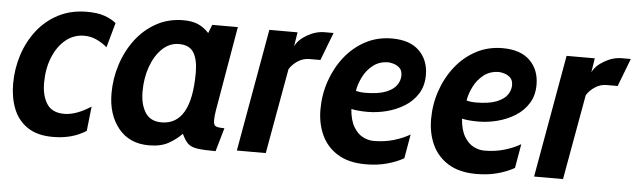

<svg xmlns="http://www.w3.org/2000/svg" viewBox="-39 -637 2575 777"><g transform="rotate(5 1248.0 -249.0)"><path d="M193 10Q129.5 10 90 -16.8Q50.5 -43.5 32.5 -89Q14.5 -134.5 14.5 -190.5Q14.5 -252 33 -308.8Q51.5 -365.5 86.5 -410Q121.5 -454.5 172.2 -480.5Q223 -506.5 287.5 -506.5Q330.5 -506.5 359 -496.5Q387.5 -486.5 406 -471L378 -370.5Q358 -387.5 334.5 -398.2Q311 -409 285 -409Q242 -409 209 -381.8Q176 -354.5 157.5 -308.2Q139 -262 139 -205Q139 -152 160.5 -119.5Q182 -87 230.5 -87Q279.5 -87 339 -126L328 -26.5Q272.5 10 193 10Z M583.5 10Q503.5 10 459 -45.5Q414.5 -101 414.5 -187Q414.5 -247 433 -304.2Q451.5 -361.5 486 -407Q520.5 -452.5 569.5 -479.5Q618.5 -506.5 679.5 -506.5Q715 -506.5 739.2 -495.8Q763.5 -485 783 -463.5L796.5 -498H900.5L841.5 -155Q837.5 -132 837.5 -113.5Q837.5 -94 847.5 -89.8Q857.5 -85.5 882 -85.5L854.5 10Q804 10 778.8 6Q753.5 2 741 -10.5Q728.5 -23 716.5 -48.5Q694 -25 662.8 -7.5Q631.5 10 583.5 10ZM626 -87Q747 -87 747 -299.5Q747 -351.5 729.8 -380.2Q712.5 -409 669.5 -409Q631.5 -409 602 -381Q572.5 -353 555.8 -306.8Q539 -260.5 539 -204.5Q539 -153 559.8 -120Q580.5 -87 626 -87Z M940 0 1028.5 -498H1143L1134 -440Q1146 -467 1181 -487.5Q1216 -508 1252.5 -508H1288.5L1245 -394.5H1200Q1175 -394.5 1153.2 -380.2Q1131.5 -366 1119.5 -346L1057.5 0Z M1618 -28Q1589.5 -11.5 1550.5 -0.8Q1511.5 10 1464 10Q1395 10 1350.2 -17.5Q1305.5 -45 1284 -91.5Q1262.5 -138 1262.5 -195.5Q1262.5 -255.5 1281.5 -311Q1300.5 -366.5 1335.5 -410.8Q1370.5 -455 1419 -480.8Q1467.5 -506.5 1526.5 -506.5Q1599 -506.5 1637.2 -469Q1675.5 -431.5 1675.5 -370.5Q1675.5 -327 1655.5 -295Q1635.5 -263 1602.5 -242.5Q1569.5 -222 1530.5 -212Q1491.5 -202 1453.5 -202Q1413 -202 1387 -208Q1390.5 -162 1406.5 -135.5Q1422.5 -109 1444.2 -98Q1466 -87 1487.5 -87Q1532 -87 1569.8 -98.2Q1607.5 -109.5 1635 -126ZM1520.5 -409Q1484 -409 1458.5 -389.2Q1433 -369.5 1418.2 -340.2Q1403.5 -311 1399 -282.5Q1416.5 -278 1434.5 -278Q1490 -278 1521 -290.5Q1552 -303 1564.5 -321.8Q1577 -340.5 1577 -360Q1577 -381.5 1565.2 -391.8Q1553.5 -402 1540 -405.5Q1526.5 -409 1520.5 -409Z M2067.5 -28Q2039 -11.5 2000 -0.8Q1961 10 1913.5 10Q1844.5 10 1799.8 -17.5Q1755 -45 1733.5 -91.5Q1712 -138 1712 -195.5Q1712 -255.5 1731 -311Q1750 -366.5 1785 -410.8Q1820 -455 1868.5 -480.8Q1917 -506.5 1976 -506.5Q2048.5 -506.5 2086.8 -469Q2125 -431.5 2125 -370.5Q2125 -327 2105 -295Q2085 -263 2052 -242.5Q2019 -222 1980 -212Q1941 -202 1903 -202Q1862.5 -202 1836.5 -208Q1840 -162 1856 -135.5Q1872 -109 1893.8 -98Q1915.5 -87 1937 -87Q1981.5 -87 2019.2 -98.2Q2057 -109.5 2084.5 -126ZM1970 -409Q1933.5 -409 1908 -389.2Q1882.5 -369.5 1867.8 -340.2Q1853 -311 1848.5 -282.5Q1866 -278 1884 -278Q1939.5 -278 1970.5 -290.5Q2001.5 -303 2014 -321.8Q2026.5 -340.5 2026.5 -360Q2026.5 -381.5 2014.8 -391.8Q2003 -402 1989.5 -405.5Q1976 -409 1970 -409Z M2147.5 0 2236 -498H2350.5L2341.5 -440Q2353.5 -467 2388.5 -487.5Q2423.5 -508 2460 -508H2496L2452.5 -394.5H2407.5Q2382.5 -394.5 2360.8 -380.2Q2339 -366 2327 -346L2265 0Z"/></g></svg>

Font: Cabin Condensed
Style: Bold Italic
Weight: 700
Width: 3
Italic angle: -10°
Designer: Pablo Impallari
Foundry: Pablo Impallari. http://www.impallari.com Igino Marini. http://www.ikern.com
Version: Version 3.001; ttfautohint (v1.8.3)